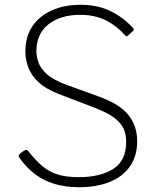

<svg xmlns="http://www.w3.org/2000/svg" viewBox="-20 -772 658 802"><path d="M500 -627Q470 -662 424 -686Q378 -710 315 -710Q233 -710 182.5 -670.5Q132 -631 132 -557Q132 -538 140 -513Q148 -488 174.5 -463.5Q201 -439 254 -419L392 -369Q481 -337 517 -291Q553 -245 553 -182Q553 -121 523.5 -78Q494 -35 439.5 -12.5Q385 10 309 10Q254 10 208.5 -3.5Q163 -17 127 -44Q91 -71 61 -113Q57 -118 58.5 -123Q60 -128 67 -133L78 -141Q86 -146 90 -146Q94 -146 98 -141Q126 -105 154 -80.5Q182 -56 218.5 -44Q255 -32 309 -32Q398 -32 452.5 -66Q507 -100 507 -180Q507 -210 496.5 -234Q486 -258 458 -279.5Q430 -301 375 -322L224 -380Q170 -401 140 -429.5Q110 -458 98 -491Q86 -524 86 -556Q86 -619 115.5 -662.5Q145 -706 197 -729Q249 -752 318 -752Q365 -752 403 -740.5Q441 -729 474 -707.5Q507 -686 535 -656Q538 -653 539 -649.5Q540 -646 535 -642L513 -622Q509 -619 507 -620.5Q505 -622 500 -627Z"/></svg>

Font: Libre Franklin Thin Thin
Style: Regular
Weight: 250
Version: Version 3.000